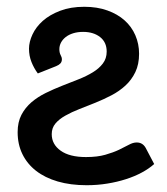

<svg xmlns="http://www.w3.org/2000/svg" viewBox="-20 -538 492 566"><path d="M91.5 -321.5Q80 -337 72.8 -355.2Q65.5 -373.5 65.5 -394.5Q65.5 -414.5 75.8 -436.5Q86 -458.5 106.2 -476.5Q126.5 -494.5 157.2 -506.2Q188 -518 228.5 -518Q266.5 -518 296.5 -507.2Q326.5 -496.5 347.2 -478Q368 -459.5 379 -434Q390 -408.5 390 -379.5Q390 -348.5 379 -325.5Q368 -302.5 349.8 -285.8Q331.5 -269 308.5 -257Q285.5 -245 261.2 -235.2Q237 -225.5 214 -216.5Q191 -207.5 172.8 -197.2Q154.5 -187 143.5 -174Q132.5 -161 132.5 -142.5Q132.5 -112.5 158.8 -93.8Q185 -75 233.5 -75Q267 -75 290.5 -81.8Q314 -88.5 330.8 -96.5Q347.5 -104.5 359.8 -111.2Q372 -118 383 -118Q400.5 -118 409.5 -102L434.5 -54.5Q419.5 -41 398.2 -29.5Q377 -18 351.2 -9.8Q325.5 -1.5 296.2 3.2Q267 8 235.5 8Q188 8 150.2 -3Q112.5 -14 86.2 -34.5Q60 -55 46 -83.8Q32 -112.5 32 -148.5Q32 -178 43.2 -199.5Q54.5 -221 73 -236.8Q91.5 -252.5 115 -264Q138.5 -275.5 163.2 -285.2Q188 -295 211.5 -304.2Q235 -313.5 253.5 -324.8Q272 -336 283.2 -350.8Q294.5 -365.5 294.5 -386Q294.5 -413.5 275 -428.8Q255.5 -444 225 -444Q209 -444 196 -440Q183 -436 174 -429Q165 -422 160 -412.8Q155 -403.5 155 -393Q155 -382.5 158.8 -375.5Q162.5 -368.5 162.5 -364Q162.5 -355.5 157.8 -350.8Q153 -346 145.5 -343Z"/></svg>

Font: Lato SemiBold
Style: Regular
Weight: 600
Designer: Lukasz Dziedzic with Adam Twardoch and Botio Nikoltchev
Foundry: tyPoland Lukasz Dziedzic
Version: Version 2.015; 2015-08-06; http://www.latofonts.com/